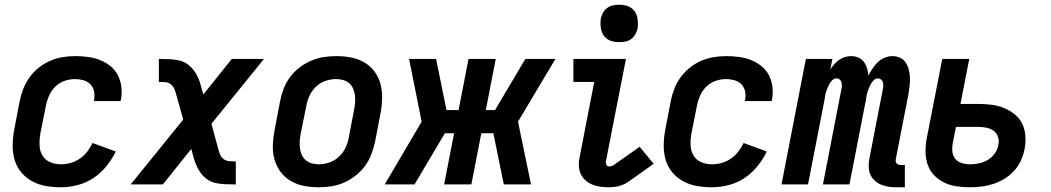

<svg xmlns="http://www.w3.org/2000/svg" viewBox="-20 -779 4440 811"><path d="M237 12Q204 12 173 6.5Q142 1 115.5 -13.5Q89 -28 69.5 -51.5Q50 -75 41.5 -104.5Q33 -134 33.5 -166.5Q34 -199 40 -231L63 -351Q68 -377 78 -403Q88 -429 104.5 -452Q121 -475 143.5 -493Q166 -511 191.5 -522Q217 -533 244 -537.5Q271 -542 297 -542Q324 -542 351 -538.5Q378 -535 402 -525.5Q426 -516 446 -500Q466 -484 477.5 -462Q489 -440 492.5 -413Q496 -386 491 -359L489 -352H376L377 -356Q381 -374 377.5 -392Q374 -410 362 -422.5Q350 -435 332.5 -440Q315 -445 297 -445Q275 -445 253 -437.5Q231 -430 214 -413.5Q197 -397 187.5 -375.5Q178 -354 174 -333L150 -213Q146 -189 147 -165Q148 -141 159.5 -122Q171 -103 192 -94Q213 -85 237 -85Q257 -85 277.5 -90.5Q298 -96 316.5 -108.5Q335 -121 348.5 -138.5Q362 -156 371 -175L469 -139Q453 -106 429 -76.5Q405 -47 374 -26.5Q343 -6 307 3Q271 12 237 12Z M970 0Q949 0 928.5 -1Q908 -2 889 -6.5Q870 -11 854.5 -22Q839 -33 828 -48Q817 -63 809.5 -80.5Q802 -98 797 -116L788 -150L668 0H532L754 -274L722 -388Q719 -399 713.5 -409Q708 -419 699 -425Q690 -431 678 -432Q666 -433 653 -433H651V-530H657Q678 -530 698 -529Q718 -528 737.5 -523.5Q757 -519 772 -508Q787 -497 798.5 -482Q810 -467 817.5 -449.5Q825 -432 829 -414L839 -380L959 -530H1095L873 -256L904 -142Q907 -131 912.5 -121Q918 -111 927.5 -105Q937 -99 949 -98Q961 -97 974 -97H976V0Z M1325 12Q1293 12 1263 6Q1233 0 1207.5 -15Q1182 -30 1164.5 -54Q1147 -78 1139 -107Q1131 -136 1132.5 -168Q1134 -200 1140 -231L1163 -351Q1168 -378 1178 -404Q1188 -430 1205 -453Q1222 -476 1245.5 -494Q1269 -512 1295 -523Q1321 -534 1347.5 -538Q1374 -542 1401 -542Q1433 -542 1463.5 -536Q1494 -530 1519.5 -515Q1545 -500 1562.5 -476Q1580 -452 1587.5 -423Q1595 -394 1594 -362Q1593 -330 1587 -299L1564 -179Q1558 -152 1548 -126Q1538 -100 1521 -77Q1504 -54 1480.5 -36Q1457 -18 1431.5 -7Q1406 4 1379 8Q1352 12 1325 12ZM1327 -85Q1348 -85 1370.5 -92.5Q1393 -100 1411 -116.5Q1429 -133 1439 -154Q1449 -175 1453 -197L1476 -317Q1479 -332 1480 -347.5Q1481 -363 1479 -378Q1477 -393 1471 -406Q1465 -419 1454.5 -428Q1444 -437 1429.5 -441Q1415 -445 1399 -445Q1378 -445 1355.5 -437.5Q1333 -430 1315.5 -413.5Q1298 -397 1288 -376Q1278 -355 1274 -333L1250 -213Q1247 -198 1246 -182.5Q1245 -167 1247 -152Q1249 -137 1255 -124Q1261 -111 1272 -102Q1283 -93 1297 -89Q1311 -85 1327 -85Z M2223 0H2108L2064 -216H2013L1971 0H1856L1898 -216H1859L1731 0H1605L1761 -265L1708 -530H1822L1866 -314H1917L1959 -530H2074L2032 -314H2071L2199 -530H2326L2168 -265Z M2596 -601Q2583 -601 2570.5 -603.5Q2558 -606 2547.5 -612.5Q2537 -619 2530 -629Q2523 -639 2520 -651Q2517 -663 2516.5 -676Q2516 -689 2518 -702Q2521 -714 2527.5 -726Q2534 -738 2545.5 -746Q2557 -754 2569.5 -756.5Q2582 -759 2595 -759Q2608 -759 2620.5 -756.5Q2633 -754 2643.5 -747.5Q2654 -741 2661 -731Q2668 -721 2671 -709Q2674 -697 2674.5 -684Q2675 -671 2673 -658Q2670 -646 2663.5 -634Q2657 -622 2646 -614Q2635 -606 2622 -603.5Q2609 -601 2596 -601ZM2552 12Q2533 12 2515 9.5Q2497 7 2481.5 0.5Q2466 -6 2453 -17.5Q2440 -29 2433 -44.5Q2426 -60 2425 -78Q2424 -96 2428 -114L2490 -433H2402V-530H2624L2539 -96Q2538 -89 2541.5 -82.5Q2545 -76 2552 -76Q2557 -76 2562 -77Q2567 -78 2571 -81L2682 -159L2741 -87L2631 -9Q2621 -3 2611.5 1Q2602 5 2592 7.5Q2582 10 2571.5 11Q2561 12 2552 12Z M2987 12Q2954 12 2923 6.5Q2892 1 2865.5 -13.5Q2839 -28 2819.5 -51.5Q2800 -75 2791.5 -104.5Q2783 -134 2783.5 -166.5Q2784 -199 2790 -231L2813 -351Q2818 -377 2828 -403Q2838 -429 2854.5 -452Q2871 -475 2893.5 -493Q2916 -511 2941.5 -522Q2967 -533 2994 -537.5Q3021 -542 3047 -542Q3074 -542 3101 -538.5Q3128 -535 3152 -525.5Q3176 -516 3196 -500Q3216 -484 3227.5 -462Q3239 -440 3242.5 -413Q3246 -386 3241 -359L3239 -352H3126L3127 -356Q3131 -374 3127.5 -392Q3124 -410 3112 -422.5Q3100 -435 3082.5 -440Q3065 -445 3047 -445Q3025 -445 3003 -437.5Q2981 -430 2964 -413.5Q2947 -397 2937.5 -375.5Q2928 -354 2924 -333L2900 -213Q2896 -189 2897 -165Q2898 -141 2909.5 -122Q2921 -103 2942 -94Q2963 -85 2987 -85Q3007 -85 3027.5 -90.5Q3048 -96 3066.5 -108.5Q3085 -121 3098.5 -138.5Q3112 -156 3121 -175L3219 -139Q3203 -106 3179 -76.5Q3155 -47 3124 -26.5Q3093 -6 3057 3Q3021 12 2987 12Z M3766 12Q3748 12 3731.5 9.5Q3715 7 3700.5 0.5Q3686 -6 3674 -17Q3662 -28 3656 -42.5Q3650 -57 3649.5 -74Q3649 -91 3652 -108L3709 -402Q3711 -410 3711 -417.5Q3711 -425 3709 -432Q3707 -439 3701 -443.5Q3695 -448 3688 -448Q3679 -448 3671.5 -441Q3664 -434 3659.5 -426Q3655 -418 3651.5 -410Q3648 -402 3645 -393Q3642 -384 3640.5 -375.5Q3639 -367 3638 -359L3568 0H3456L3534 -402Q3536 -410 3536 -417.5Q3536 -425 3534 -432Q3532 -439 3526.5 -443.5Q3521 -448 3513 -448Q3504 -448 3496.5 -441Q3489 -434 3484.5 -426Q3480 -418 3476.5 -410Q3473 -402 3470 -393Q3467 -384 3465.5 -375.5Q3464 -367 3463 -359L3393 0H3281L3384 -530H3496L3487 -485Q3494 -496 3503.5 -507Q3513 -518 3524.5 -526Q3536 -534 3549 -538Q3562 -542 3575 -542Q3592 -542 3606.5 -535.5Q3621 -529 3629.5 -517Q3638 -505 3642.5 -490Q3647 -475 3648 -459Q3655 -474 3665 -489Q3675 -504 3688 -516.5Q3701 -529 3717.5 -535.5Q3734 -542 3750 -542Q3768 -542 3783 -534.5Q3798 -527 3806.5 -513.5Q3815 -500 3819 -483.5Q3823 -467 3823.5 -450Q3824 -433 3822 -415.5Q3820 -398 3817 -380L3764 -108Q3763 -103 3763.5 -98Q3764 -93 3767 -89.5Q3770 -86 3774.5 -84Q3779 -82 3785 -82H3802V12Z M4076 12Q4048 12 4020.5 8Q3993 4 3969 -7.5Q3945 -19 3926.5 -38Q3908 -57 3899 -82Q3890 -107 3889.5 -135Q3889 -163 3894 -192L3960 -530H4074L4037 -340H4112Q4140 -340 4168 -336.5Q4196 -333 4220.5 -323Q4245 -313 4265.5 -296.5Q4286 -280 4297.5 -257Q4309 -234 4311 -206Q4313 -178 4308 -150Q4303 -125 4292.5 -101.5Q4282 -78 4264 -58Q4246 -38 4223 -24Q4200 -10 4175.5 -2Q4151 6 4126 9Q4101 12 4076 12ZM4078 -85Q4096 -85 4115.5 -89Q4135 -93 4152.5 -103.5Q4170 -114 4182 -131Q4194 -148 4197 -167Q4201 -185 4195.5 -201Q4190 -217 4177 -226.5Q4164 -236 4147 -239.5Q4130 -243 4112 -243H4018L4004 -173Q4001 -155 4003 -137.5Q4005 -120 4015.5 -107.5Q4026 -95 4043 -90Q4060 -85 4078 -85Z"/></svg>

Font: Lode
Style: Bold Italic
Weight: 700
Italic angle: -11°
Monospace: yes
Designer: Belleve Invis
Foundry: Belleve Invis
Version: Version 29.2.0; ttfautohint (v1.8.3)